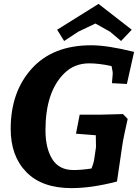

<svg xmlns="http://www.w3.org/2000/svg" viewBox="-20 -953 721 988"><path d="M449 -720Q534 -720 670 -686L633 -521L556 -525L560 -572Q561 -581 554 -613Q490 -627 439 -627Q362 -627 310 -575Q214 -480 214 -283Q214 -190 249 -134Q284 -78 358 -78Q400 -78 451 -86Q462 -115 464 -128L474 -196L473 -257L371 -265L390 -363H498L613 -366L637 -341Q615 -246 608 -196L582 -19Q452 15 348 15Q196 15 115.5 -67.5Q35 -150 35 -290Q35 -480 143.5 -600Q252 -720 449 -720ZM487 -933 658 -800 603 -742 546 -790 471 -832 383 -790 310 -742 274 -800Z"/></svg>

Font: Andada
Style: Bold Italic
Weight: 700
Italic angle: -8.29999°
Designer: Carolina Giovagnoli
Foundry: Carolina Giovagnoli
Version: Version 1.003